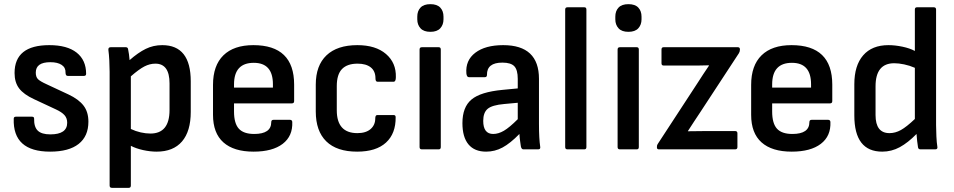

<svg xmlns="http://www.w3.org/2000/svg" viewBox="-20 -718 4584 923"><path d="M221 11Q41 11 46 -147Q46 -157 56 -157H134Q144 -157 144 -148Q143 -108 161.5 -90Q180 -72 222 -72Q303 -72 303 -128Q303 -150 290 -164.5Q277 -179 249 -192L144 -241Q94 -264 72 -293Q50 -322 50 -367Q50 -501 217 -501Q303 -501 348.5 -465Q394 -429 394 -363Q394 -353 383 -353H306Q295 -353 295 -369Q296 -393 276.5 -406Q257 -419 222 -419Q152 -419 152 -369Q152 -348 162.5 -337.5Q173 -327 204 -313L309 -264Q358 -241 381.5 -210.5Q405 -180 405 -133Q405 -63 358 -26Q311 11 221 11Z M518 185Q507 185 507 174V-373Q507 -398 505.5 -427Q504 -456 501 -478Q500 -491 512 -491H585Q595 -491 596 -480Q598 -472 600 -457Q602 -442 603 -429Q644 -465 680.5 -483Q717 -501 760 -501Q897 -501 897 -327V-180Q897 -87 855 -38Q813 11 733 11Q702 11 668 3.5Q634 -4 609 -17V174Q609 185 599 185ZM727 -412Q700 -412 674 -398.5Q648 -385 609 -351V-98Q632 -87 656.5 -81.5Q681 -76 703 -76Q795 -76 795 -189V-317Q795 -412 727 -412Z M1199 11Q1104 11 1054 -33.5Q1004 -78 1004 -166V-310Q1004 -403 1054 -452Q1104 -501 1198 -501Q1394 -501 1394 -311V-232Q1394 -221 1383 -221H1105V-182Q1105 -125 1128 -99.5Q1151 -74 1202 -74Q1284 -74 1284 -131Q1284 -142 1295 -142H1374Q1384 -142 1385 -132Q1388 -64 1339 -26.5Q1290 11 1199 11ZM1105 -297H1292V-313Q1292 -416 1200 -416Q1105 -416 1105 -312Z M1697 11Q1599 11 1548.5 -38.5Q1498 -88 1498 -182V-311Q1498 -403 1549.5 -452Q1601 -501 1698 -501Q1786 -501 1835.5 -458.5Q1885 -416 1883 -347Q1883 -325 1872 -325H1795Q1785 -325 1785 -341Q1785 -376 1762.5 -394Q1740 -412 1699 -412Q1649 -412 1624 -386Q1599 -360 1599 -304V-188Q1599 -78 1698 -78Q1739 -78 1761.5 -97.5Q1784 -117 1784 -149Q1784 -165 1794 -165H1872Q1882 -165 1882 -155Q1883 -76 1835.5 -32.5Q1788 11 1697 11Z M2008 0Q1997 0 1997 -11V-480Q1997 -491 2008 -491H2089Q2099 -491 2099 -480V-11Q2099 0 2089 0ZM2049 -565Q2017 -565 2001.5 -582Q1986 -599 1986 -625V-638Q1986 -665 2001.5 -681.5Q2017 -698 2049 -698Q2081 -698 2096.5 -681.5Q2112 -665 2112 -638V-625Q2112 -599 2096.5 -582Q2081 -565 2049 -565Z M2317 11Q2261 11 2232 -24Q2203 -59 2203 -126Q2203 -203 2246.5 -239.5Q2290 -276 2396 -286L2469 -293V-339Q2469 -382 2452.5 -399.5Q2436 -417 2395 -417Q2320 -417 2321 -358Q2321 -347 2311 -347H2234Q2224 -347 2222 -365Q2217 -428 2265 -464.5Q2313 -501 2399 -501Q2571 -501 2571 -339V-123Q2571 -86 2572.5 -59Q2574 -32 2577 -12Q2579 0 2567 0H2496Q2487 0 2484 -14Q2483 -21 2480.5 -38.5Q2478 -56 2477 -74Q2433 -29 2396 -9Q2359 11 2317 11ZM2303 -137Q2303 -74 2351 -74Q2376 -74 2402.5 -89.5Q2429 -105 2469 -145V-224L2404 -218Q2346 -213 2324.5 -195Q2303 -177 2303 -137Z M2708 0Q2697 0 2697 -11V-672Q2697 -683 2708 -683H2789Q2799 -683 2799 -672V-11Q2799 0 2789 0Z M2960 0Q2949 0 2949 -11V-480Q2949 -491 2960 -491H3041Q3051 -491 3051 -480V-11Q3051 0 3041 0ZM3001 -565Q2969 -565 2953.5 -582Q2938 -599 2938 -625V-638Q2938 -665 2953.5 -681.5Q2969 -698 3001 -698Q3033 -698 3048.5 -681.5Q3064 -665 3064 -638V-625Q3064 -599 3048.5 -582Q3033 -565 3001 -565Z M3148 0Q3138 0 3138 -9V-12Q3138 -21 3142 -26L3334 -320Q3347 -340 3360.5 -361Q3374 -382 3388 -402V-404Q3361 -403 3337 -403Q3313 -403 3289 -403H3170Q3160 -403 3160 -414V-480Q3160 -491 3170 -491H3527Q3537 -491 3537 -481V-479Q3537 -470 3532 -462L3346 -178Q3331 -156 3316.5 -133.5Q3302 -111 3287 -88V-87Q3311 -87 3332 -87.5Q3353 -88 3376 -88H3514Q3525 -88 3525 -77V-11Q3525 0 3514 0Z M3786 11Q3691 11 3641 -33.5Q3591 -78 3591 -166V-310Q3591 -403 3641 -452Q3691 -501 3785 -501Q3981 -501 3981 -311V-232Q3981 -221 3970 -221H3692V-182Q3692 -125 3715 -99.5Q3738 -74 3789 -74Q3871 -74 3871 -131Q3871 -142 3882 -142H3961Q3971 -142 3972 -132Q3975 -64 3926 -26.5Q3877 11 3786 11ZM3692 -297H3879V-313Q3879 -416 3787 -416Q3692 -416 3692 -312Z M4221 11Q4087 11 4087 -163V-313Q4087 -403 4129.5 -452Q4172 -501 4251 -501Q4283 -501 4318.5 -493.5Q4354 -486 4378 -473V-672Q4378 -683 4388 -683H4469Q4480 -683 4480 -672V-117Q4480 -94 4481.5 -62.5Q4483 -31 4486 -14Q4489 0 4476 0H4405Q4394 0 4393 -11Q4391 -23 4389 -40.5Q4387 -58 4386 -74Q4345 -32 4305.5 -10.5Q4266 11 4221 11ZM4189 -165Q4189 -78 4256 -78Q4284 -78 4311 -93Q4338 -108 4378 -146V-392Q4353 -403 4326.5 -408.5Q4300 -414 4279 -414Q4189 -414 4189 -303Z"/></svg>

Font: Sofia Sans Extra Cond
Style: Bold
Weight: 700
Width: 1
Designer: Botio Nikoltchev, Ani Petrova
Foundry: lettersoup
Version: Version 4.100; ttfautohint (v1.8.3)